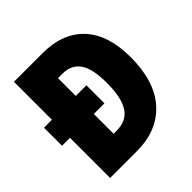

<svg xmlns="http://www.w3.org/2000/svg" viewBox="-188 -912 1008 1008"><g transform="rotate(-45 315.5 -408.0)"><path d="M276 -765Q426 -765 507.5 -677Q589 -589 589 -423Q589 -243 502 -147Q415 -51 263 -51H64V-349H5V-483H64V-765ZM274 -615H241V-483H320V-349H241V-202H263Q337 -202 371 -254Q405 -306 405 -416Q405 -521 372.5 -568Q340 -615 274 -615Z"/></g></svg>

Font: Noto Sans Tamil UI Condensed Black
Style: Regular
Weight: 900
Width: 3
Designer: Jelle Bosma - Monotype Design Team
Foundry: Monotype Imaging Inc.
Version: Version 2.004; ttfautohint (v1.8.4.7-5d5b)